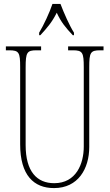

<svg xmlns="http://www.w3.org/2000/svg" viewBox="-20 -951 560 981"><path d="M180 -784V-771H186C222 -810 246 -838 270 -886C292 -838 315 -810 352 -771H358V-784C334 -822 306 -886 289 -931H248C233 -886 203 -822 180 -784ZM256 10C379 10 436 -89 436 -200V-607C436 -683 442 -694 492 -694H509V-714H328V-694H352C402 -694 408 -683 408 -607V-202C408 -114 369 -15 257 -15C169 -15 111 -74 111 -210V-606C111 -684 118 -694 167 -694H190V-714H10V-694H27C77 -694 83 -683 83 -609V-214C83 -55 153 10 256 10Z"/></svg>

Font: Noto Serif Armenian ExtraCondensed Thin
Style: Regular
Weight: 100
Width: 2
Designer: Monotype Design Team
Foundry: Monotype Imaging Inc.
Version: Version 2.008